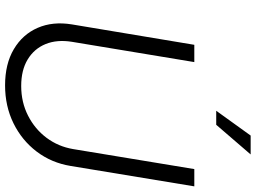

<svg xmlns="http://www.w3.org/2000/svg" viewBox="-144 -842 998 749"><g transform="rotate(90 354.5 -468.0)"><path d="M313.5 10.7Q230 10.7 172.4 -23.4Q114.7 -57.6 89.1 -116.5Q63.5 -175.3 75.7 -250L155.3 -727.5H222.7L143.6 -250Q134.3 -191.9 152.3 -147.5Q170.4 -103 212.2 -77.6Q253.9 -52.2 315.9 -52.2Q379.4 -52.2 431.6 -78.9Q483.9 -105.5 518.1 -151.1Q552.2 -196.8 562 -254.4L640.1 -727.5H707.5L627.9 -245.1Q615.7 -170.4 571.8 -112.5Q527.8 -54.7 461.2 -22Q394.5 10.7 313.5 10.7ZM412.6 -813 509.3 -947.3H583L467.3 -813Z"/></g></svg>

Font: Inter 24pt Light
Style: Italic
Weight: 300
Italic angle: -9.3988°
Designer: Rasmus Andersson
Foundry: rsms
Version: Version 4.001;git-66647c0bb